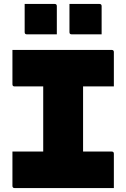

<svg xmlns="http://www.w3.org/2000/svg" viewBox="-20 -953 640 973"><path d="M557 0H54Q43 0 43 -11V-185H199V-515H54Q43 -515 43 -526V-700H546Q557 -700 557 -689V-515H401V-185H546Q557 -185 557 -174ZM105 -933H257Q268 -933 268 -922V-779H116Q105 -779 105 -790ZM332 -933H484Q495 -933 495 -922V-779H343Q332 -779 332 -790Z"/></svg>

Font: Recursive Mn Lnr St Blk
Style: Regular
Weight: 900
Monospace: yes
Version: Version 1.079;hotconv 1.0.112;makeotfexe 2.5.65598; ttfautoh